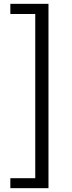

<svg xmlns="http://www.w3.org/2000/svg" viewBox="-20 -812 378 1002"><path d="M34 170V118H164V-739H34V-792H233V170Z"/></svg>

Font: Noto Sans SC Thin
Style: Regular
Weight: 400
Version: Version 2.004-H2;hotconv 1.0.118;makeotfexe 2.5.65603